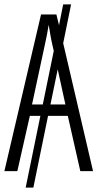

<svg xmlns="http://www.w3.org/2000/svg" viewBox="-20 -780 454 875"><path d="M289 -252 346 0H404L268 -583L304 -760H268L249 -665L237 -714H167L0 0H59L116 -252H164L97 75H132L199 -252ZM126 -304 184 -574C192 -609 197 -637 202 -667C207 -637 211 -609 219 -574L225 -548L175 -304ZM278 -304H210L243 -464Z"/></svg>

Font: Noto Sans Display Condensed Light
Style: Regular
Weight: 300
Width: 3
Designer: Monotype Design Team
Foundry: Monotype Imaging Inc.
Version: Version 1.900